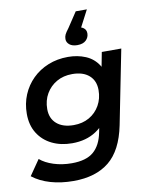

<svg xmlns="http://www.w3.org/2000/svg" viewBox="-110 -878 909 1155"><g transform="rotate(-10 344.5 -300.5)"><path d="M245 201Q169 201 105 182.5Q41 164 -5 128L60 34Q91 61 142 77.5Q193 94 253 94Q341 94 386 55.5Q431 17 446 -60L468 -170L501 -283L521 -404L546 -534H665L575 -81Q545 68 463 134.5Q381 201 245 201ZM276 -24Q207 -24 153 -50.5Q99 -77 68 -126.5Q37 -176 37 -245Q37 -308 59.5 -361.5Q82 -415 122.5 -455Q163 -495 218.5 -517.5Q274 -540 340 -540Q398 -540 447 -519.5Q496 -499 525 -453.5Q554 -408 552 -334Q550 -246 517 -175.5Q484 -105 423 -64.5Q362 -24 276 -24ZM304 -130Q358 -130 399 -153.5Q440 -177 463.5 -218.5Q487 -260 487 -312Q487 -369 450 -401.5Q413 -434 347 -434Q293 -434 252 -410.5Q211 -387 187 -346Q163 -305 163 -252Q163 -195 200.5 -162.5Q238 -130 304 -130ZM409 -600Q378 -600 361 -614Q344 -628 344 -648Q344 -663 350 -675.5Q356 -688 373 -710L434 -802H502L428 -660L418 -705Q448 -705 464 -693Q480 -681 480 -660Q480 -635 462 -617.5Q444 -600 409 -600Z"/></g></svg>

Font: MOST Montserrat SemiBold
Style: Italic
Weight: 600
Italic angle: -11.3°
Designer: Julieta Ulanovsky
Foundry: Julieta Ulanovsky
Version: Version 8.000;March 11, 2024;FontCreator 15.0.0.2926 64-bit